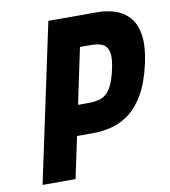

<svg xmlns="http://www.w3.org/2000/svg" viewBox="-80 -768 742 837"><g transform="rotate(-10 291.5 -350.0)"><path d="M408 -700H190L41 0H187L226 -184H299Q339 -184 380 -194.5Q421 -205 458.5 -233Q496 -261 525.5 -312.5Q555 -364 573 -446Q589 -522 580.5 -571.5Q572 -621 546 -649Q520 -677 483.5 -688.5Q447 -700 408 -700ZM254 -317 306 -564H351Q377 -564 395 -559Q413 -554 422.5 -541Q432 -528 433.5 -505Q435 -482 427 -445Q418 -405 407 -380Q396 -355 381 -341Q366 -327 345.5 -322Q325 -317 299 -317Z"/></g></svg>

Font: Advent Pro ExtraBold
Style: Italic
Weight: 800
Italic angle: -12°
Version: Version 3.000